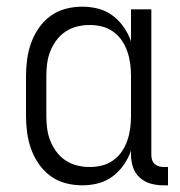

<svg xmlns="http://www.w3.org/2000/svg" viewBox="-20 -548 540 576"><path d="M227 8Q201 8 176.5 1.5Q152 -5 131.5 -20Q111 -35 96.5 -56Q82 -77 73.5 -100.5Q65 -124 61.5 -149.5Q58 -175 58 -200V-320Q58 -345 61.5 -370.5Q65 -396 73.5 -419.5Q82 -443 96.5 -464Q111 -485 131.5 -500Q152 -515 176.5 -521.5Q201 -528 227 -528Q251 -528 274.5 -522Q298 -516 317.5 -501.5Q337 -487 351 -467Q365 -447 373 -424V-520H434V-84Q434 -76 436 -69Q438 -62 443 -57Q448 -52 455.5 -49.5Q463 -47 470 -47H484V8H470Q451 8 432.5 3Q414 -2 399.5 -15Q385 -28 379 -46.5Q373 -65 373 -84V-96Q365 -73 351 -53Q337 -33 317.5 -18.5Q298 -4 274.5 2Q251 8 227 8ZM249 -47Q268 -47 286 -51.5Q304 -56 319.5 -67Q335 -78 345.5 -93.5Q356 -109 362 -126.5Q368 -144 370.5 -162.5Q373 -181 373 -200V-320Q373 -339 370.5 -357.5Q368 -376 362 -393.5Q356 -411 345.5 -426.5Q335 -442 319.5 -453Q304 -464 286 -468.5Q268 -473 249 -473Q230 -473 211.5 -468.5Q193 -464 177 -453.5Q161 -443 149.5 -427.5Q138 -412 131 -394.5Q124 -377 121.5 -358Q119 -339 119 -320V-200Q119 -181 121.5 -162Q124 -143 131 -125.5Q138 -108 149.5 -92.5Q161 -77 177 -66.5Q193 -56 211.5 -51.5Q230 -47 249 -47Z"/></svg>

Font: Iosevka SS18 Light
Style: Regular
Weight: 300
Monospace: yes
Designer: Belleve Invis
Foundry: Belleve Invis
Version: Version 25.1.1; ttfautohint (v1.8.4)